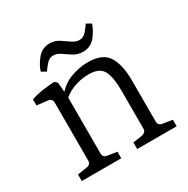

<svg xmlns="http://www.w3.org/2000/svg" viewBox="-135 -693 795 813"><g transform="rotate(-30 262.0 -286.5)"><path d="M309 0V-32L354 -39Q363 -41 369 -46Q375 -51 375 -62V-249Q375 -312 358.5 -344.5Q342 -377 289 -377Q248 -377 210.5 -362Q173 -347 144 -315L147 -345Q181 -390 224.5 -406.5Q268 -423 311 -423Q383 -423 409 -381Q435 -339 435 -263V-62Q435 -42 456 -39L502 -32V0ZM38 0V-32L84 -39Q105 -42 105 -62V-344Q105 -364 85 -367L32 -373V-403Q59 -412 90 -416.5Q121 -421 147 -422L159 -411L165 -340V-62Q165 -42 185 -39L231 -32V0ZM317 -471Q292 -471 272 -483.5Q252 -496 234.5 -508.5Q217 -521 199 -521Q180 -521 166 -505.5Q152 -490 142 -475L119 -488Q128 -517 151 -545Q174 -573 211 -573Q236 -573 256 -560Q276 -547 293.5 -534.5Q311 -522 329 -522Q348 -522 362 -538Q376 -554 386 -569L409 -556Q400 -527 377.5 -499Q355 -471 317 -471Z"/></g></svg>

Font: Yrsa Light
Style: Regular
Weight: 300
Designer: Anna Giedrys (Yrsa+Rasa design), David Brezina (Yrsa art-direction, Rasa art-direction, design)
Foundry: Rosetta Type Foundry
Version: Version 2.004